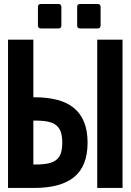

<svg xmlns="http://www.w3.org/2000/svg" viewBox="-20 -924 642 944"><path d="M181.2 -784.2Q166.5 -784.2 166.5 -798.8V-889.6Q166.5 -904.3 181.2 -904.3H267.1Q281.7 -904.3 281.7 -889.6V-798.8Q281.7 -784.2 267.1 -784.2ZM374 -784.2Q359.4 -784.2 359.4 -798.8V-889.6Q359.4 -904.3 374 -904.3H460Q474.6 -904.3 474.6 -889.6V-798.8Q474.6 -784.2 460 -784.2ZM19.5 -729H144V-445.8H148.9Q212.9 -445.8 262 -432.9Q311 -419.9 344 -392.6Q377 -365.2 393.8 -323Q410.6 -280.8 410.6 -222.7Q410.6 -107.9 345 -54Q279.3 0 148.9 0H19.5ZM458 -729H582.5V0H458ZM154.3 -115.2Q192.4 -115.2 217.8 -120.8Q243.2 -126.5 258.3 -139.2Q273.4 -151.9 279.8 -172.4Q286.1 -192.9 286.1 -222.2Q286.1 -252.9 279.3 -273.9Q272.5 -294.9 257.1 -307.6Q241.7 -320.3 216.6 -325.7Q191.4 -331.1 154.3 -331.1H144V-115.2Z"/></svg>

Font: Hack
Style: Bold
Weight: 700
Monospace: yes
Designer: Christopher Simpkins
Foundry: Christopher Simpkins
Version: Version 2.017